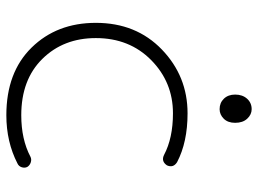

<svg xmlns="http://www.w3.org/2000/svg" viewBox="-124 -669 813 605"><g transform="rotate(90 282.5 -366.5)"><path d="M343 20Q208 20 130 -59.5Q52 -139 52 -262Q52 -389 136 -470Q220 -551 337 -551Q428 -551 491 -518Q510 -506 501 -486Q488 -467 468 -477Q415 -505 337 -505Q239 -505 169.5 -436.5Q100 -368 100 -262Q100 -160 165.5 -93.5Q231 -27 343 -27Q419 -27 474 -56Q482 -60 491.5 -57Q501 -54 506 -46Q510 -38 507 -28.5Q504 -19 495 -15Q427 20 343 20ZM324 -652Q304 -652 291 -665.5Q278 -679 278 -701Q278 -724 291 -738.5Q304 -753 324 -753Q341 -753 354 -739Q367 -725 367 -701Q367 -678 354 -665Q341 -652 324 -652Z"/></g></svg>

Font: Hoogli
Style: Regular
Weight: 400
Designer: Anand Singh Naorem
Foundry: Brand New Type
Version: Version 1.00 b007